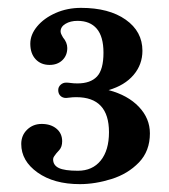

<svg xmlns="http://www.w3.org/2000/svg" viewBox="-20 -775 430 488"><path d="M34 -409Q34 -431 49 -445.5Q64 -460 86 -460Q109 -460 123.5 -448Q138 -436 138 -416Q138 -402 131 -394Q124 -386 123 -385Q120 -381 117.5 -377.5Q115 -374 115 -370Q115 -355 129.5 -348Q144 -341 178 -341Q215 -341 236 -367Q257 -393 257 -439Q257 -528 174 -528Q164 -528 157.5 -527Q151 -526 148 -526Q139 -526 133.5 -531.5Q128 -537 128 -546Q128 -554 134 -559.5Q140 -565 148 -565Q154 -565 160.5 -564Q167 -563 177 -563Q210 -563 226.5 -580.5Q243 -598 243 -641Q243 -682 226 -702Q209 -722 177 -722Q159 -722 146.5 -714.5Q134 -707 134 -695Q134 -691 136.5 -686.5Q139 -682 140 -680Q151 -667 151 -653Q151 -634 138.5 -622Q126 -610 106 -610Q84 -610 70.5 -624.5Q57 -639 57 -664Q57 -687 74.5 -708Q92 -729 121.5 -742Q151 -755 186 -755Q257 -755 299.5 -725Q342 -695 342 -646Q342 -611 319.5 -584.5Q297 -558 256 -546Q305 -533 333 -503.5Q361 -474 361 -436Q361 -391 333 -362Q305 -333 263.5 -320Q222 -307 183 -307Q117 -307 75.5 -336.5Q34 -366 34 -409Z"/></svg>

Font: Shippori Mincho ExtraBold
Style: Regular
Weight: 800
Designer: FONTDASU
Foundry: FONTDASU / Google Inc. / but / Adobe
Version: Version 3.110; ttfautohint (v1.8.3)